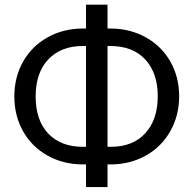

<svg xmlns="http://www.w3.org/2000/svg" viewBox="-20 -760 811 810"><path d="M433.6 -639.6H448.7Q529.3 -639.2 595.7 -602.1Q662.1 -564.9 699 -499.8Q735.8 -434.6 735.8 -354Q735.8 -272.9 698.7 -207Q661.6 -141.1 596.2 -104.2Q530.8 -67.4 450.7 -66.4H433.6V29.3H342.8V-66.4H329.1Q247.6 -66.4 180.9 -103.5Q114.3 -140.6 77.4 -206.1Q40.5 -271.5 40.5 -353Q40.5 -434.6 77.4 -500Q114.3 -565.4 180.9 -602.5Q247.6 -639.6 329.1 -639.6H342.8V-740.2H433.6ZM329.1 -565.9Q237.3 -565.9 183.8 -509.5Q130.4 -453.1 130.4 -353Q130.4 -252.4 183.6 -196.5Q236.8 -140.6 330.1 -140.6H342.8V-565.9ZM433.6 -565.9V-140.6H447.3Q540.5 -140.6 593 -198Q645.5 -255.4 645.5 -354Q645.5 -451.7 593 -508.8Q540.5 -565.9 445.3 -565.9Z"/></svg>

Font: Roboto
Style: Regular
Weight: 400
Designer: Google
Version: Version 2.001047; 2015